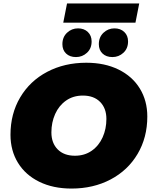

<svg xmlns="http://www.w3.org/2000/svg" viewBox="-20 -1081 888 1117"><path d="M41 -297Q41 -419 97.5 -514.5Q154 -610 254.5 -663Q355 -716 482 -716Q589 -716 669.5 -676.5Q750 -637 793.5 -566Q837 -495 837 -403Q837 -281 780.5 -185.5Q724 -90 623.5 -37Q523 16 396 16Q289 16 208.5 -23.5Q128 -63 84.5 -134Q41 -205 41 -297ZM599 -389Q599 -451 562.5 -488Q526 -525 462 -525Q406 -525 364.5 -496Q323 -467 301 -418Q279 -369 279 -311Q279 -249 315.5 -212Q352 -175 416 -175Q472 -175 513.5 -204Q555 -233 577 -282Q599 -331 599 -389ZM343 -824Q343 -865 370 -890.5Q397 -916 434 -916Q469 -916 491 -895Q513 -874 513 -840Q513 -799 486 -774Q459 -749 422 -749Q386 -749 364.5 -769.5Q343 -790 343 -824ZM555 -824Q555 -865 582 -890.5Q609 -916 646 -916Q681 -916 703 -895Q725 -874 725 -840Q725 -799 698 -774Q671 -749 634 -749Q598 -749 576.5 -769.5Q555 -790 555 -824ZM370 -1061H790L768 -949H348Z"/></svg>

Font: Montserrat Alternates Black
Style: Italic
Weight: 900
Italic angle: -11.3°
Designer: Julieta Ulanovsky
Foundry: Julieta Ulanovsky
Version: Version 7.200